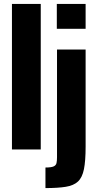

<svg xmlns="http://www.w3.org/2000/svg" viewBox="-20 -763 501 980"><path d="M41 0V-743H188V0ZM270 -616V-743H417V-616ZM212 197V92Q241 92 253.5 86.5Q266 81 268.5 69Q271 57 271 40V-510H417V-15Q417 58 408.5 100.5Q400 143 378 163.5Q356 184 315.5 190.5Q275 197 212 197Z"/></svg>

Font: Saira Condensed ExtraBold
Style: Regular
Weight: 800
Width: 3
Designer: Hector Gatti with collaboration of the Omnibus-Type team
Foundry: Omnibus-Type
Version: Version 1.101